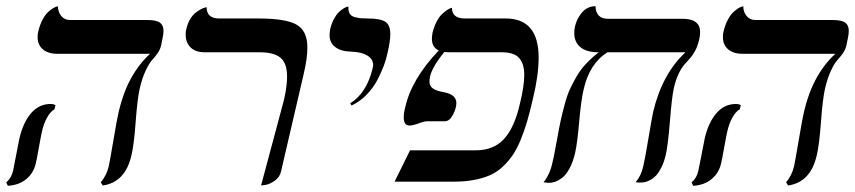

<svg xmlns="http://www.w3.org/2000/svg" viewBox="-41 -580 2730 613"><path d="M404.8 -295.9Q397.5 -263.2 392.1 -190.4Q386.7 -117.7 378.9 -85Q359.4 2 287.1 12.2L280.8 2Q298.8 -19 306.2 -48.8Q310.1 -66.9 321.3 -133.5Q332.5 -200.2 337.9 -223.1Q365.2 -341.3 438 -408.2H143.1Q112.3 -408.2 95.7 -422.6Q79.1 -437 79.1 -460.9Q79.1 -473.1 81.1 -479Q85.9 -500 94.2 -515.9Q102.5 -531.7 110.8 -539.8Q119.1 -547.9 126.7 -552.7Q134.3 -557.6 139.2 -558.6L144 -560.1Q144 -542 154.5 -529.1Q165 -516.1 183.1 -516.1H429.2Q458 -516.1 469.5 -507.8Q481 -499.5 481 -481.9Q481 -471.2 478 -458L473.1 -434.1Q470.2 -421.4 461.7 -409.4Q453.1 -397.5 444.1 -387.7Q435.1 -377.9 423.8 -354Q412.6 -330.1 404.8 -295.9ZM92.8 -159.2Q90.3 -149.4 83 -108.4Q75.7 -67.4 73.2 -58.1Q66.4 -27.8 43 -8.3Q19.5 11.2 -16.1 13.2L-21 2Q-3.4 -11.7 2 -41Q3.9 -51.3 11.7 -90.8Q19.5 -130.4 21 -138.2Q33.2 -189.9 58.6 -219Q84 -248 120.1 -248Q130.9 -248 136.2 -244.1L132.8 -231Q119.6 -223.6 108.9 -203.9Q98.1 -184.1 92.8 -159.2Z M792.5 12.2 858.4 -233.9Q875.5 -292.5 875.5 -335.9Q875.5 -377.9 854.7 -395.5Q834 -413.1 787.6 -413.1H612.3Q583 -413.1 567.4 -428.7Q551.8 -444.3 551.8 -469.2Q551.8 -480 553.7 -486.8Q557.6 -504.4 565.7 -518.1Q573.7 -531.7 582.8 -538.8Q591.8 -545.9 599.9 -550.3Q607.9 -554.7 613.3 -555.7L618.7 -557.1Q618.7 -521 658.7 -521H784.7Q870.6 -521 905.5 -501.5Q940.4 -481.9 940.4 -428.2Q940.4 -394 928.7 -344.2L856.4 -33.2Q852.5 -14.6 836.4 -3.2Q820.3 8.3 806.6 10.3Z M1081.5 -243.2 1077.1 -250Q1129.4 -282.7 1148.4 -360.8Q1150.4 -368.7 1150.4 -372.1Q1150.4 -391.1 1132.3 -402.3Q1114.3 -413.6 1082.5 -415Q1048.3 -415.5 1029.8 -429.4Q1011.2 -443.4 1011.2 -467.8Q1011.2 -473.1 1013.2 -486.8Q1017.6 -505.4 1025.4 -519.8Q1033.2 -534.2 1040.8 -541.3Q1048.3 -548.3 1055.4 -552.7Q1062.5 -557.1 1066.9 -558.1L1071.3 -559.1V-554.2Q1071.3 -542.5 1076.4 -535.2Q1081.5 -527.8 1092.5 -525.1Q1103.5 -522.5 1111.3 -521.7Q1119.1 -521 1133.3 -521Q1172.9 -521 1189 -510.7Q1205.1 -500.5 1205.1 -471.2Q1205.1 -448.2 1196.3 -411.1Q1192.4 -392.1 1184.8 -371.3Q1177.2 -350.6 1164.1 -325.2Q1150.9 -299.8 1129.4 -277.6Q1107.9 -255.4 1081.5 -243.2Z M1618.7 -248Q1632.8 -304.7 1632.8 -340.8Q1632.8 -376 1616.7 -394.5Q1600.6 -413.1 1561 -413.1H1396Q1383.8 -413.1 1377.9 -414.1Q1339.8 -368.2 1332 -335.9Q1330.1 -324.2 1330.1 -319.8Q1330.1 -305.7 1340.6 -297.9Q1351.1 -290 1377.9 -285.2Q1416 -277.8 1416 -251Q1416 -233.9 1405 -213.4Q1394 -192.9 1379.9 -192.9H1323.7Q1314 -192.9 1295.4 -186Q1276.9 -179.2 1266.6 -179.2Q1248 -179.2 1248 -205.1Q1248 -220.2 1252.9 -237.8Q1272.5 -327.1 1359.9 -418.9Q1337.9 -428.7 1337.9 -456.1Q1337.9 -461.4 1339.8 -475.1Q1344.7 -495.1 1352.8 -510.5Q1360.8 -525.9 1369.1 -533.9Q1377.4 -542 1385 -547.1Q1392.6 -552.2 1397 -553.7L1401.9 -555.2Q1401.9 -521 1442.9 -521H1573.7Q1678.7 -521 1678.7 -396Q1678.7 -340.3 1660.6 -265.1Q1650.9 -223.6 1642.1 -193.1Q1633.3 -162.6 1621.3 -133.5Q1609.4 -104.5 1595.7 -84.5Q1582 -64.5 1563.7 -47.4Q1545.4 -30.3 1522.9 -20.5Q1500.5 -10.7 1471.9 -5.4Q1443.4 0 1407.7 0H1218.8L1268.1 -100.1H1478Q1535.2 -100.1 1568.4 -136.5Q1601.6 -172.9 1618.7 -248Z M2110.4 -298.8Q2104 -270.5 2097.9 -193.4Q2091.8 -116.2 2084.5 -85Q2079.1 -62.5 2070.8 -45.9Q2062.5 -29.3 2054.2 -20.3Q2045.9 -11.2 2035.6 -5.6Q2025.4 0 2017.8 1.5Q2010.3 2.9 2002.4 2.9L1988.3 2Q2005.9 -18.6 2012.7 -48.8Q2018.1 -71.8 2029.3 -138.4Q2040.5 -205.1 2044.4 -223.1Q2073.2 -343.8 2147.5 -413.1H1898.4Q1840.8 -377 1822.3 -293.9Q1814.5 -262.2 1808.3 -192.6Q1802.2 -123 1795.4 -92.8Q1788.6 -63 1777.3 -42.2Q1766.1 -21.5 1753.7 -12.2Q1741.2 -2.9 1731 0.5Q1720.7 3.9 1710.4 3.9L1694.3 2Q1700.7 -5.4 1706.1 -15.4Q1711.4 -25.4 1714.8 -33.7Q1718.3 -42 1721.9 -57.1Q1725.6 -72.3 1727.3 -80.8Q1729 -89.4 1732.7 -109.6Q1736.3 -129.9 1738.3 -139.2Q1744.6 -174.8 1749.5 -197Q1754.4 -219.2 1762 -247.3Q1769.5 -275.4 1778.6 -295.2Q1787.6 -314.9 1800.3 -336.7Q1813 -358.4 1830.6 -377Q1848.1 -395.5 1870.6 -413.1Q1831.5 -413.1 1812 -429.4Q1792.5 -445.8 1792.5 -474.1Q1792.5 -504.9 1811.3 -532.5Q1830.1 -560.1 1859.4 -560.1H1860.4Q1860.4 -542 1870.1 -531Q1879.9 -520 1899.4 -520H2138.7Q2194.3 -520 2194.3 -477.1Q2194.3 -465.8 2191.4 -454.1Q2186.5 -433.1 2178.7 -418.5Q2170.9 -403.8 2162.1 -394Q2153.3 -384.3 2144 -373.8Q2134.8 -363.3 2125.7 -344.5Q2116.7 -325.7 2110.4 -298.8Z M2592.8 -295.9Q2585.4 -263.2 2580.1 -190.4Q2574.7 -117.7 2566.9 -85Q2547.4 2 2475.1 12.2L2468.8 2Q2486.8 -19 2494.1 -48.8Q2498 -66.9 2509.3 -133.5Q2520.5 -200.2 2525.9 -223.1Q2553.2 -341.3 2626 -408.2H2331.1Q2300.3 -408.2 2283.7 -422.6Q2267.1 -437 2267.1 -460.9Q2267.1 -473.1 2269 -479Q2273.9 -500 2282.2 -515.9Q2290.5 -531.7 2298.8 -539.8Q2307.1 -547.9 2314.7 -552.7Q2322.3 -557.6 2327.1 -558.6L2332 -560.1Q2332 -542 2342.5 -529.1Q2353 -516.1 2371.1 -516.1H2617.2Q2646 -516.1 2657.5 -507.8Q2668.9 -499.5 2668.9 -481.9Q2668.9 -471.2 2666 -458L2661.1 -434.1Q2658.2 -421.4 2649.7 -409.4Q2641.1 -397.5 2632.1 -387.7Q2623 -377.9 2611.8 -354Q2600.6 -330.1 2592.8 -295.9ZM2280.8 -159.2Q2278.3 -149.4 2271 -108.4Q2263.7 -67.4 2261.2 -58.1Q2254.4 -27.8 2231 -8.3Q2207.5 11.2 2171.9 13.2L2167 2Q2184.6 -11.7 2189.9 -41Q2191.9 -51.3 2199.7 -90.8Q2207.5 -130.4 2209 -138.2Q2221.2 -189.9 2246.6 -219Q2272 -248 2308.1 -248Q2318.8 -248 2324.2 -244.1L2320.8 -231Q2307.6 -223.6 2296.9 -203.9Q2286.1 -184.1 2280.8 -159.2Z"/></svg>

Font: Common Serif
Style: Italic
Weight: 400
Italic angle: -12°
Designer: Philipp H. Poll, Khaled Hosny
Foundry: Stefan Peev, Context Ltd.
Version: Version 1.026